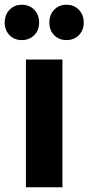

<svg xmlns="http://www.w3.org/2000/svg" viewBox="-35 -789 373 809"><path d="M-15.1 -693.8Q-15.1 -726.6 5.1 -747.8Q25.4 -769 57.1 -769Q88.9 -769 109.4 -747.8Q129.9 -726.6 129.9 -693.8Q129.9 -661.6 109.4 -640.9Q88.9 -620.1 57.1 -620.1Q25.4 -620.1 5.1 -640.9Q-15.1 -661.6 -15.1 -693.8ZM74.2 0V-538.1H228V0ZM172.9 -693.8Q172.9 -726.6 193.1 -747.8Q213.4 -769 245.1 -769Q276.9 -769 297.4 -747.8Q317.9 -726.6 317.9 -693.8Q317.9 -661.6 297.4 -640.9Q276.9 -620.1 245.1 -620.1Q213.4 -620.1 193.1 -640.9Q172.9 -661.6 172.9 -693.8Z"/></svg>

Font: Montserrat Semi Bold
Style: Regular
Weight: 600
Designer: Julieta Ulanovsky
Foundry: Julieta Ulanovsky
Version: Version 3.001;PS 003.001;hotconv 1.0.70;makeotf.lib2.5.58329